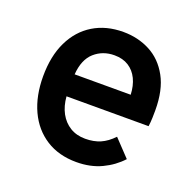

<svg xmlns="http://www.w3.org/2000/svg" viewBox="-101 -627 752 742"><g transform="rotate(20 275.5 -255.5)"><path d="M285.5 12Q213 12 160.5 -21.5Q108 -55 80 -115.2Q52 -175.5 52 -256Q52 -339.5 81 -399.2Q110 -459 162.5 -491Q215 -523 285.5 -523Q346 -523 395.8 -497Q445.5 -471 475 -417.2Q504.5 -363.5 504.5 -280.5Q504.5 -267.5 504 -249.8Q503.5 -232 501 -214H163.5Q166.5 -175 182.2 -146Q198 -117 224.5 -100.8Q251 -84.5 287 -84.5Q322 -84.5 349 -96.2Q376 -108 400.5 -134L465.5 -65.5Q434 -31 388.8 -9.5Q343.5 12 285.5 12ZM164 -304.5H394.5Q393 -341 379.8 -368.5Q366.5 -396 342.5 -411.2Q318.5 -426.5 284 -426.5Q236 -426.5 202.2 -396.5Q168.5 -366.5 164 -304.5Z"/></g></svg>

Font: Overpass SemiBold
Style: Regular
Weight: 600
Designer: Delve Withrington, Dave Bailey, Thomas Jockin
Foundry: Delve Fonts LLC
Version: Version 4.000